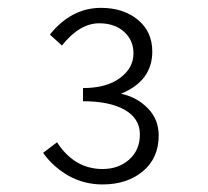

<svg xmlns="http://www.w3.org/2000/svg" viewBox="-20 -912 540 498"><path d="M246.1 -433.6Q197.3 -433.6 157.2 -456.5Q117.2 -479.5 91.8 -515.6L127.9 -543Q172.9 -473.6 246.1 -473.6Q287.1 -473.6 314.9 -498Q342.8 -522.5 342.8 -563.5Q342.8 -604.5 303.7 -627Q264.6 -649.4 195.3 -649.4V-683.6Q255.9 -683.6 291 -709.5Q326.2 -735.4 326.2 -773.4Q326.2 -807.6 301.8 -829.6Q277.3 -851.6 237.3 -851.6Q186.5 -851.6 140.6 -793.9L109.4 -822.3Q165 -891.6 242.2 -891.6Q299.8 -891.6 337.4 -860.8Q375 -830.1 375 -778.3Q375 -702.1 293.9 -668.9Q335 -660.2 363.3 -631.3Q391.6 -602.5 391.6 -560.5Q391.6 -502 350.6 -467.8Q309.6 -433.6 246.1 -433.6Z"/></svg>

Font: Gen Shin Gothic Monospace Light
Style: Regular
Weight: 300
Designer: [Source Han Sans]
Ryoko NISHIZUKA  (kana & ideographs); Paul D. Hunt (Latin, Greek & Cyrillic); Wenlong ZHANG  (bopomofo
Version: Version 1.002.20150607